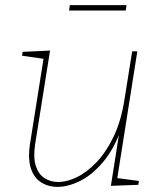

<svg xmlns="http://www.w3.org/2000/svg" viewBox="-20 -722 634 748"><path d="M208 6Q171 7 142 -10.5Q113 -28 100.5 -65.5Q88 -103 97 -162L151 -502L156 -492L66 -505L68 -520L175 -525L117 -161Q109 -108 119.5 -75.5Q130 -43 153.5 -28Q177 -13 207 -13Q241 -13 280 -32Q319 -51 356.5 -90.5Q394 -130 423 -190.5Q452 -251 465 -335L495 -522H515L436 -22L431 -29L521 -17L519 -2L412 2L447 -220L453 -221Q423 -139 380.5 -89.5Q338 -40 293 -17.5Q248 5 208 6ZM473 -702 470 -681H249L252 -702Z"/></svg>

Font: Bitter Thin
Style: Italic
Weight: 100
Italic angle: -9°
Designer: Sol Matas, and Bitter project Authors
Foundry: Sol Matas
Version: Version 2.002